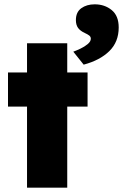

<svg xmlns="http://www.w3.org/2000/svg" viewBox="-20 -868 569 888"><path d="M105 0V-375H17V-533H105V-668H291V-533H385V-375H291V0ZM367 -569 319 -629Q333 -634 352 -643Q371 -652 385.5 -664Q400 -676 400 -689Q400 -698 393 -703.5Q386 -709 373 -715Q351 -725 341 -739Q331 -753 331 -775Q331 -812 356 -830Q381 -848 418 -848Q464 -848 496.5 -821.5Q529 -795 529 -741Q529 -674 485.5 -631.5Q442 -589 367 -569Z"/></svg>

Font: Lexend ExtraBold
Style: Regular
Weight: 800
Designer: Bonnie Shaver-Troup, Thomas Jockin
Foundry: Lexend
Version: Version 1.007; ttfautohint (v1.8.3)